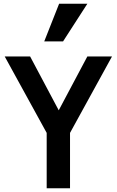

<svg xmlns="http://www.w3.org/2000/svg" viewBox="-20 -1000 620 1020"><path d="M228 0H352V-294L575 -700H444L292 -414L140 -700H5L228 -294ZM444 -980H294L215 -780H315Z"/></svg>

Font: CommitMono-dimboump
Style: Bold
Weight: 700
Monospace: yes
Designer: Eigil Nikolajsen
Foundry: Eigil Nikolajsen
Version: Version 1.143